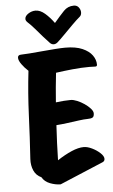

<svg xmlns="http://www.w3.org/2000/svg" viewBox="-63 -999 622 1055"><g transform="rotate(-5 248.0 -472.0)"><path d="M228 14Q200 14 170 2.5Q140 -9 126 -34Q97 -47 84.5 -75.5Q72 -104 74 -139Q82 -260 87 -381Q92 -502 106 -623Q86 -641 70.5 -662.5Q55 -684 55 -699Q55 -715 74 -715Q88 -715 120 -717.5Q152 -720 190 -723.5Q228 -727 263 -729.5Q298 -732 318 -732Q376 -732 412.5 -716Q449 -700 466.5 -675.5Q484 -651 484 -624Q484 -614 474 -614Q465 -614 457 -614.5Q449 -615 441 -615Q396 -615 347 -610Q298 -605 256 -599Q247 -520 241 -437Q288 -443 323 -443Q338 -443 358.5 -434.5Q379 -426 398 -413Q417 -400 430 -385.5Q443 -371 443 -359Q443 -341 434 -336Q425 -331 406 -331Q388 -331 358.5 -327Q329 -323 295.5 -318.5Q262 -314 233 -312Q230 -264 228 -215.5Q226 -167 225 -119Q266 -146 304 -162.5Q342 -179 372 -179Q392 -179 417 -167Q442 -155 461 -137.5Q480 -120 480 -105Q480 -92 468 -87ZM258 -756Q246 -756 237 -765Q224 -778 203.5 -801.5Q183 -825 162 -849.5Q141 -874 123 -890Q114 -899 114 -908Q114 -924 133 -936.5Q152 -949 173 -949Q199 -949 225 -926.5Q251 -904 274 -872Q307 -911 329.5 -934.5Q352 -958 385 -958Q403 -958 412.5 -945Q422 -932 422 -918Q422 -902 412 -894Q395 -880 369.5 -854.5Q344 -829 319.5 -804Q295 -779 278 -764Q268 -756 258 -756Z"/></g></svg>

Font: Protest Riot
Style: Regular
Weight: 400
Designer: Octavio Pardo
Foundry: Ashler Design
Version: Version 2.005; ttfautohint (v1.8.4.7-5d5b)